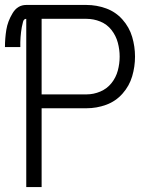

<svg xmlns="http://www.w3.org/2000/svg" viewBox="-26 -755 621 775"><path d="M80 0V-679Q70 -679 67 -667Q64 -655 62 -645.5Q60 -636 59 -625.5Q58 -615 57 -605L56 -585Q56 -575 56 -565H-6Q-6 -600 -0.5 -634.5Q5 -669 25 -702Q45 -735 80 -735H323Q364 -735 402.5 -721Q441 -707 468.5 -676Q496 -645 507.5 -606Q519 -567 519 -526.5Q519 -486 507.5 -447Q496 -408 468.5 -377Q441 -346 402.5 -332Q364 -318 323 -318H142V0ZM142 -374H323Q352 -374 379 -385.5Q406 -397 424 -419.5Q442 -442 449.5 -470Q457 -498 457 -526.5Q457 -555 449.5 -583Q442 -611 424 -634Q406 -657 379 -668Q352 -679 323 -679H142Z"/></svg>

Font: Jozsika Light
Style: Regular
Weight: 300
Monospace: yes
Designer: Belleve Invis
Foundry: Belleve Invis
Version: 2.1.0